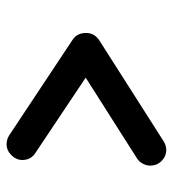

<svg xmlns="http://www.w3.org/2000/svg" viewBox="9 -535 525 583"><g transform="rotate(90 271.5 -243.5)"><path d="M418 -1Q403.8 -1 391.1 -8.8L101.1 -201.2Q80.1 -214.8 80.1 -242.2Q80.1 -267.6 102.1 -282.2L409.2 -478Q421.9 -485.8 435.1 -485.8Q454.6 -485.8 468.8 -471.7Q482.9 -457.5 482.9 -437Q482.9 -425.8 476.8 -414.3Q470.7 -402.8 460.9 -397L215.8 -241.2L443.8 -88.9Q465.8 -75.2 465.8 -48.8Q465.8 -30.3 451.2 -15.6Q436.5 -1 418 -1Z"/></g></svg>

Font: Comic Neue
Style: Bold
Weight: 700
Designer: Craig Rozynski
Foundry: Craig Rozynski
Version: Version 2.003;hotconv 1.0.109;makeotfexe 2.5.65596